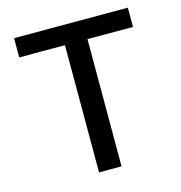

<svg xmlns="http://www.w3.org/2000/svg" viewBox="-108 -825 868 921"><g transform="rotate(-15 326.5 -364.0)"><path d="M43.9 -631.8V-727.5H608.9V-631.8H382.8V0H271V-631.8Z"/></g></svg>

Font: Inter Medium
Style: Regular
Weight: 500
Designer: Rasmus Andersson
Foundry: rsms
Version: Version 4.001;git-9221beed3